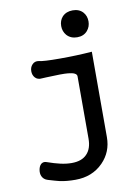

<svg xmlns="http://www.w3.org/2000/svg" viewBox="-90 -798 681 940"><g transform="rotate(-10 250.0 -328.5)"><path d="M337.9 -738.3Q305.7 -738.3 286.1 -717.8Q269.5 -699.2 269.5 -671.9Q269.5 -645.5 286.1 -626Q305.7 -604.5 337.9 -604.5Q370.1 -604.5 388.7 -626Q405.3 -645.5 405.3 -671.9Q405.3 -699.2 388.7 -717.8Q370.1 -738.3 337.9 -738.3ZM305.7 -416V-106.4Q305.7 -55.7 279.3 -29.3Q253.9 -2.9 204.1 -2.9Q176.8 -2.9 147.5 -9.8Q121.1 -15.6 82 -29.3Q67.4 -34.2 55.7 -24.4Q45.9 -14.6 43 2.9Q40 20.5 45.9 34.2Q53.7 50.8 70.3 56.6L76.2 58.6Q111.3 69.3 131.8 74.2Q165 81.1 208 81.1Q292 81.1 345.7 26.4Q395.5 -24.4 395.5 -97.7V-522.5Q320.3 -516.6 236.3 -516.6Q152.3 -516.6 132.8 -522.5Q111.3 -526.4 98.6 -511.7Q86.9 -499 86.9 -479.5Q86.9 -460 98.6 -447.3Q111.3 -433.6 132.8 -436.5L152.3 -437.5Q235.4 -441.4 262.7 -438.5Q305.7 -434.6 305.7 -416Z"/></g></svg>

Font: GungsuhChe
Style: Regular
Weight: 400
Monospace: yes
Version: Version 2.21